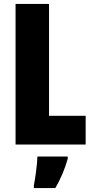

<svg xmlns="http://www.w3.org/2000/svg" viewBox="-20 -734 468 975"><path d="M59 0H415V-146H229V-714H59ZM324 72V61H170C169 101 159 173 152 207V221H261C288 175 309 125 324 72Z"/></svg>

Font: Noto Sans Armenian ExtraCondensed Black
Style: Regular
Weight: 900
Width: 2
Designer: Monotype Design Team
Foundry: Monotype Imaging Inc.
Version: Version 2.008